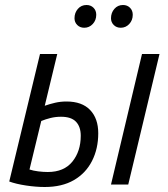

<svg xmlns="http://www.w3.org/2000/svg" viewBox="-20 -738 674 768"><path d="M159 10Q124 10 84 4Q44 -2 17 -12L140 -522H209L159 -315Q179 -322 200.5 -327Q222 -332 246 -332Q308 -332 340.5 -298Q373 -264 373 -205Q373 -143 348 -94Q323 -45 275.5 -17.5Q228 10 159 10ZM424 0 548 -522H618L493 0ZM171 -50Q236 -50 269.5 -91.5Q303 -133 303 -195Q303 -231 284 -251Q265 -271 224 -271Q202 -271 182 -266Q162 -261 145 -254L98 -60Q113 -55 133 -52.5Q153 -50 171 -50ZM463 -627Q446 -627 435 -638Q424 -649 424 -665Q424 -687 437.5 -702.5Q451 -718 472 -718Q489 -718 500 -707Q511 -696 511 -679Q511 -657 497 -642Q483 -627 463 -627ZM317 -627Q300 -627 289 -638Q278 -649 278 -665Q278 -687 291.5 -702.5Q305 -718 326 -718Q343 -718 354 -707Q365 -696 365 -679Q365 -657 351 -642Q337 -627 317 -627Z"/></svg>

Font: Ubuntu Sans Condensed
Style: Italic
Weight: 400
Width: 3
Italic angle: -13.5°
Designer: Dalton Maag Ltd
Foundry: Dalton Maag Ltd
Version: Version 1.006; ttfautohint (v1.8.4.7-5d5b)